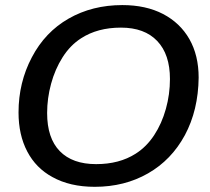

<svg xmlns="http://www.w3.org/2000/svg" viewBox="-20 -718 818 748"><path d="M456.5 -698.2Q548.3 -698.2 615 -663.6Q681.6 -628.9 717.8 -565.7Q753.9 -502.4 753.9 -415.5Q752.4 -288.6 700.2 -191.4Q647.9 -94.7 556.6 -42.5Q465.3 9.8 349.1 9.8Q252.4 9.8 184.1 -28.3Q120.1 -63 86.2 -127.7Q52.2 -192.4 52.2 -279.8Q52.2 -396.5 104 -494.6Q155.3 -592.8 247.3 -645.5Q339.4 -698.2 456.5 -698.2ZM451.2 -610.4Q359.9 -610.4 295.9 -568.8Q253.4 -541.5 223.9 -494.9Q194.3 -448.2 179 -391.6Q163.6 -335 163.6 -277.8Q163.6 -179.7 212.9 -129.2Q262.2 -78.6 354.5 -78.6Q444.8 -78.6 508.3 -119.1Q550.8 -146 580.6 -191.4Q610.4 -236.8 626.2 -293.7Q642.1 -350.6 642.1 -410.2Q642.1 -506.3 592.5 -558.3Q543 -610.4 451.2 -610.4Z"/></svg>

Font: Arimo Medium
Style: Italic
Weight: 500
Italic angle: -12°
Designer: Steve Matteson
Foundry: Monotype Imaging Inc.
Version: Version 1.33